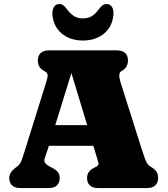

<svg xmlns="http://www.w3.org/2000/svg" viewBox="-20 -956 853 976"><path d="M283.5 -51Q283.5 -27.5 269.5 -13.8Q255.5 0 226 0H84.5Q55 0 41 -13.8Q27 -27.5 27 -51Q27 -78.5 56 -101L67 -109.5Q76.5 -116.5 82.8 -126.2Q89 -136 100 -171L214.5 -537Q223 -563.5 222 -575.5Q221 -587.5 202 -597Q172.5 -612.5 172.5 -649Q172.5 -672.5 186.5 -686.2Q200.5 -700 230 -700H573Q602.5 -700 616.5 -686.2Q630.5 -672.5 630.5 -649Q630.5 -612.5 597.5 -594.5Q578.5 -584 592 -540L697.5 -207Q712 -161.5 720.5 -140Q729 -118.5 745.5 -109Q767.5 -96 775.5 -83.2Q783.5 -70.5 783.5 -51Q783.5 -27.5 769.5 -13.8Q755.5 0 726 0H480Q450 0 436.2 -13.8Q422.5 -27.5 422.5 -51Q422.5 -84.5 455.5 -101.5L471.5 -110Q483.5 -116.5 480.2 -129.2Q477 -142 468.5 -169L454.5 -215H228.5L221.5 -193Q214 -169 208.5 -154.8Q203 -140.5 207.8 -130.5Q212.5 -120.5 234.5 -108.5L250.5 -100Q265.5 -92 274.5 -80.8Q283.5 -69.5 283.5 -51ZM261 -320H423L343 -585ZM401.5 -862.5Q428 -862.5 446.2 -873.8Q464.5 -885 481 -907Q491 -921 500.5 -928.2Q510 -935.5 521 -935.5Q540 -935.5 549.5 -920.2Q559 -905 556.5 -880Q551 -820 508.5 -785Q466 -750 401.5 -750Q337 -750 294.5 -785Q252 -820 246.5 -880Q244.5 -905 254 -920.2Q263.5 -935.5 282 -935.5Q293.5 -935.5 302.8 -928.2Q312 -921 322 -907Q338.5 -885 357 -873.8Q375.5 -862.5 401.5 -862.5Z"/></svg>

Font: Fraunces 9pt SuperSoft Black
Style: Regular
Weight: 900
Version: Version 1.000;[b76b70a41]